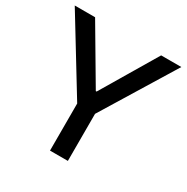

<svg xmlns="http://www.w3.org/2000/svg" viewBox="-166 -872 988 1014"><g transform="rotate(30 328.5 -364.5)"><path d="M272.9 0V-287.1L2.9 -729H127L325.2 -393.1H330.1L529.8 -729H652.8L381.8 -287.1V0Z"/></g></svg>

Font: Lumene Sans Medium
Style: Regular
Weight: 500
Designer: Deni Anggara
Version: Version 1.003;Glyphs 3.1.2 (3151)